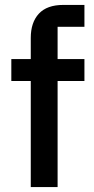

<svg xmlns="http://www.w3.org/2000/svg" viewBox="-20 -760 380 780"><path d="M105 -431H26V-520H105V-606Q105 -669 138 -704.5Q171 -740 237 -740H323V-651H214V-520H323V-431H214V0H105Z"/></svg>

Font: IBM Plex Sans KR Medium
Style: Regular
Weight: 500
Designer: Mike Abbink; Paul van der Laan; Pieter van Rosmalen; Wujin Sim; Chorong Kim; Dohee Lee;
Foundry: Sandoll Inc.
Version: Version 1.001